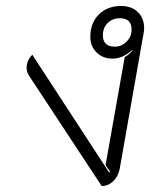

<svg xmlns="http://www.w3.org/2000/svg" viewBox="-20 -613 527 642"><path d="M77 -360Q69 -373 69 -386Q69 -411 88 -430L345 -36L348 -39L333 -61L397 -422Q414 -432 423 -445L422 -446Q391 -417 356 -417Q324 -417 303 -437.5Q282 -458 282 -490Q282 -536 310.5 -564.5Q339 -593 385 -593Q420 -593 441 -572.5Q462 -552 462 -519Q462 -513 460 -501L380 -47Q375 -23 358.5 -7Q342 9 320 9ZM420 -514Q420 -552 381 -552Q356 -552 340 -536Q324 -520 324 -495Q324 -457 364 -457Q387 -457 403.5 -474Q420 -491 420 -514Z"/></svg>

Font: K2D Thin
Style: Italic
Weight: 100
Italic angle: -10°
Designer: Katatrad Aksorn Co.,Ltd.
Foundry: Cadson Demak Co.,Ltd.
Version: Version 1.000; ttfautohint (v1.6)